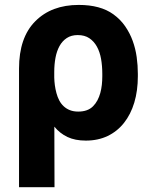

<svg xmlns="http://www.w3.org/2000/svg" viewBox="-20 -573 632 796"><path d="M58.9 203.1V-288.4Q58.9 -417.3 126.1 -484.7Q193.2 -552.6 306.5 -552.6Q396.3 -552.6 449.9 -513.8Q479.4 -492.5 498.9 -464.1Q518.5 -435.7 530.2 -403.4Q541.9 -371.1 546.7 -336.3Q551.5 -301.5 551.5 -267V-257.1Q551.5 -197.1 536.8 -147.9Q522 -98.7 494.1 -63.6Q466.3 -28.4 426.3 -9.2Q386.4 9.9 335.9 9.9Q291.2 9.9 259.6 -5.1Q228 -20.2 205.3 -47.9L206 203.1ZM204.9 -251.8Q205.3 -235.8 207.4 -219.8Q209.5 -203.8 214.1 -186.8Q218.4 -170.5 225.7 -156.6Q233 -142.8 244 -132.5Q255 -122.2 269.9 -116.3Q284.8 -110.4 304.3 -110.4Q343.8 -110.4 365.4 -132.1Q376.4 -143.1 383.9 -157.1Q391.3 -171.2 395.8 -187.3Q400.2 -203.5 402.2 -221.2Q404.1 -239 404.1 -257.1V-267Q404.1 -299.7 399 -328.8Q393.8 -358 381.7 -379.8Q369.7 -401.6 350.3 -414.6Q331 -427.6 302.2 -427.6Q275.6 -427.6 256.9 -415.3Q238.3 -403.1 226.7 -382.1Q215.2 -361.2 210 -333.3Q204.9 -305.4 204.9 -274.5Z"/></svg>

Font: Inter P
Style: Bold
Weight: 700
Designer: Rasmus Andersson
Foundry: rsms
Version: Version 3.018;git-588b23468